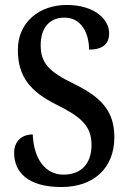

<svg xmlns="http://www.w3.org/2000/svg" viewBox="-20 -744 518 774"><path d="M228 10C355 10 441 -64 441 -191C441 -296 388 -352 280 -405C174 -456 144 -492 144 -562C144 -631 179 -673 240 -673C308 -673 339 -610 339 -544C393 -544 420 -566 420 -610C420 -666 361 -724 249 -724C138 -724 52 -654 52 -543C52 -436 101 -375 208 -322C304 -274 349 -238 349 -160C349 -85 308 -40 236 -40C162 -40 116 -104 112 -202C68 -202 37 -175 37 -128C37 -50 92 10 228 10Z"/></svg>

Font: Noto Serif Hebrew Condensed Medium
Style: Regular
Weight: 500
Width: 3
Designer: Monotype Design Team
Foundry: Monotype Imaging Inc.
Version: Version 2.004